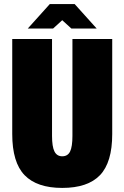

<svg xmlns="http://www.w3.org/2000/svg" viewBox="-20 -911 610 941"><path d="M235 -245Q235 -192 247 -168.5Q259 -145 285 -145Q312 -145 323.5 -168.5Q335 -192 335 -245V-720H530V-254Q530 -115 470 -52.5Q410 10 285 10Q161 10 100.5 -52.5Q40 -115 40 -254V-720H235ZM116 -771 224 -891H346L454 -771H330L285 -812L240 -771Z"/></svg>

Font: Protest Strike
Style: Regular
Weight: 400
Designer: Octavio Pardo
Foundry: Ashler Design
Version: Version 2.005; ttfautohint (v1.8.4.7-5d5b)